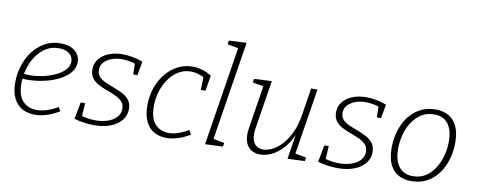

<svg xmlns="http://www.w3.org/2000/svg" viewBox="-65 -1072 3434 1383"><g transform="rotate(10 1651.5 -380.5)"><path d="M229 7Q179 7 138.5 -15Q98 -37 75 -82.5Q52 -128 52 -199Q52 -261 70.5 -320.5Q89 -380 125 -427.5Q161 -475 211.5 -503.5Q262 -532 326 -532Q394 -532 432 -500Q470 -468 470 -419Q470 -375 440 -340.5Q410 -306 360 -281.5Q310 -257 250.5 -244.5Q191 -232 132 -232Q120 -232 110 -232.5Q100 -233 90 -234L94 -270Q106 -269 118.5 -268Q131 -267 144 -267Q190 -267 239.5 -277.5Q289 -288 331 -307.5Q373 -327 398.5 -354Q424 -381 424 -416Q424 -451 396.5 -473Q369 -495 319 -495Q267 -495 226 -469.5Q185 -444 156 -401Q127 -358 112 -305.5Q97 -253 97 -199Q97 -111 136 -70Q175 -29 237 -29Q272 -29 312 -41.5Q352 -54 393 -78L407 -49Q362 -21 316.5 -7Q271 7 229 7Z M665 7Q631 7 593 2Q555 -3 518 -14L542 -138H574L567 -32L559 -46Q584 -38 612.5 -33.5Q641 -29 668 -29Q714 -29 754.5 -42Q795 -55 820 -81Q845 -107 845 -144Q845 -177 826 -197Q807 -217 777.5 -230.5Q748 -244 714 -256Q680 -268 650 -284Q620 -300 601.5 -324.5Q583 -349 583 -388Q583 -432 609.5 -464.5Q636 -497 680 -514.5Q724 -532 779 -532Q814 -532 852 -525Q890 -518 928 -504L910 -402H879L877 -490L888 -477Q860 -488 831.5 -492Q803 -496 780 -496Q738 -496 704.5 -483Q671 -470 650.5 -447.5Q630 -425 630 -393Q630 -361 648.5 -341.5Q667 -322 697 -309Q727 -296 761 -283.5Q795 -271 825 -255Q855 -239 873.5 -214.5Q892 -190 892 -150Q892 -103 863 -67.5Q834 -32 783 -12.5Q732 7 665 7Z M1193 7Q1143 7 1103.5 -14.5Q1064 -36 1041 -82.5Q1018 -129 1018 -201Q1018 -270 1039 -330Q1060 -390 1097.5 -435.5Q1135 -481 1184.5 -506.5Q1234 -532 1290 -532Q1324 -532 1360 -522Q1396 -512 1431 -490L1412 -377H1378L1381 -478L1387 -467Q1334 -495 1286 -495Q1238 -495 1197.5 -471.5Q1157 -448 1127.5 -406.5Q1098 -365 1081.5 -313Q1065 -261 1065 -204Q1065 -113 1104 -72Q1143 -31 1203 -31Q1236 -31 1273 -43.5Q1310 -56 1348 -78L1364 -47Q1320 -20 1276 -6.5Q1232 7 1193 7Z M1476 3 1594 -742 1610 -716 1511 -734 1515 -762 1644 -768 1526 -24 1511 -49 1610 -30 1606 -2Z M1881 7Q1842 8 1812.5 -10.5Q1783 -29 1770.5 -67.5Q1758 -106 1767 -164L1819 -493L1825 -479L1737 -495L1742 -522L1871 -528L1814 -171Q1807 -122 1815.5 -91.5Q1824 -61 1845 -46.5Q1866 -32 1894 -32Q1925 -32 1960.5 -49.5Q1996 -67 2029.5 -103.5Q2063 -140 2089.5 -195.5Q2116 -251 2128 -329L2159 -525H2205L2127 -34L2120 -45L2209 -29L2205 -2L2079 3L2113 -209L2127 -226Q2099 -142 2057 -91Q2015 -40 1969 -16.5Q1923 7 1881 7Z M2447 7Q2413 7 2375 2Q2337 -3 2300 -14L2324 -138H2356L2349 -32L2341 -46Q2366 -38 2394.5 -33.5Q2423 -29 2450 -29Q2496 -29 2536.5 -42Q2577 -55 2602 -81Q2627 -107 2627 -144Q2627 -177 2608 -197Q2589 -217 2559.5 -230.5Q2530 -244 2496 -256Q2462 -268 2432 -284Q2402 -300 2383.5 -324.5Q2365 -349 2365 -388Q2365 -432 2391.5 -464.5Q2418 -497 2462 -514.5Q2506 -532 2561 -532Q2596 -532 2634 -525Q2672 -518 2710 -504L2692 -402H2661L2659 -490L2670 -477Q2642 -488 2613.5 -492Q2585 -496 2562 -496Q2520 -496 2486.5 -483Q2453 -470 2432.5 -447.5Q2412 -425 2412 -393Q2412 -361 2430.5 -341.5Q2449 -322 2479 -309Q2509 -296 2543 -283.5Q2577 -271 2607 -255Q2637 -239 2655.5 -214.5Q2674 -190 2674 -150Q2674 -103 2645 -67.5Q2616 -32 2565 -12.5Q2514 7 2447 7Z M3070 -532Q3124 -532 3164 -509.5Q3204 -487 3226.5 -440.5Q3249 -394 3249 -320Q3249 -259 3232.5 -200.5Q3216 -142 3182.5 -95Q3149 -48 3099 -20.5Q3049 7 2983 7Q2930 7 2889.5 -15Q2849 -37 2826.5 -84Q2804 -131 2804 -205Q2804 -267 2820.5 -325Q2837 -383 2870.5 -429.5Q2904 -476 2954 -504Q3004 -532 3070 -532ZM3064 -495Q3011 -495 2971.5 -469.5Q2932 -444 2905 -402.5Q2878 -361 2864.5 -309.5Q2851 -258 2851 -208Q2851 -122 2886.5 -76Q2922 -30 2990 -30Q3041 -30 3080.5 -55Q3120 -80 3147 -122Q3174 -164 3188 -215Q3202 -266 3202 -318Q3202 -404 3167.5 -449.5Q3133 -495 3064 -495Z"/></g></svg>

Font: Bitter Thin Light
Style: Italic
Weight: 300
Italic angle: -9°
Version: Version 2.002